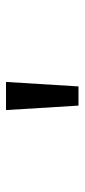

<svg xmlns="http://www.w3.org/2000/svg" viewBox="155 -927 276 626"><g transform="rotate(-90 293.0 -614.0)"><path d="M247.1 -732.4H338.9L324.2 -496.1H261.7Z"/></g></svg>

Font: Consola Mono
Style: Book
Weight: 400
Monospace: yes
Designer: Wojciech Kalinowski "wmk69" (wmk69@o2.pl)
Foundry: Wojciech Kalinowski "wmk69" (wmk69@o2.pl)
Version: Version 2.1.0